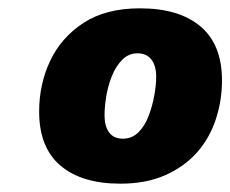

<svg xmlns="http://www.w3.org/2000/svg" viewBox="-20 -748 553 461"><path d="M269 -307Q176 -307 125 -350.5Q74 -394 74 -480Q74 -546 100.5 -602Q127 -658 180.5 -693Q234 -728 316 -728Q410 -728 461.5 -684.5Q513 -641 513 -555Q513 -506 498 -461Q483 -416 453 -382Q423 -348 377 -327.5Q331 -307 269 -307ZM275 -415Q297 -415 312.5 -430.5Q328 -446 337 -470Q346 -494 350.5 -519Q355 -544 355 -564Q355 -590 343.5 -605Q332 -620 310 -620Q289 -620 273.5 -604.5Q258 -589 248.5 -565Q239 -541 235 -516Q231 -491 231 -471Q231 -445 242 -430Q253 -415 275 -415Z"/></svg>

Font: Kufam ExtraBold
Style: Italic
Weight: 800
Italic angle: -11°
Designer: Artur Schmal
Foundry: Original Type
Version: Version 1.301; ttfautohint (v1.8.3)